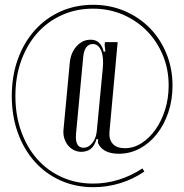

<svg xmlns="http://www.w3.org/2000/svg" viewBox="-20 -624 766 798"><path d="M381 -46Q367 7 318 7Q301 7 286.5 -0.5Q272 -8 262 -20.5Q252 -33 247 -50Q242 -67 244 -86L270 -363Q274 -405 298.5 -432Q323 -459 357 -459Q399 -459 411 -409L418 -410L415 -436L416 -449H469L435 -77Q432 -45 448.5 -26.5Q465 -8 499 -8Q535 -8 567.5 -28.5Q600 -49 625.5 -84.5Q651 -120 666 -167.5Q681 -215 681 -269Q681 -336 657 -394Q633 -452 591 -495Q549 -538 491.5 -563Q434 -588 366 -588Q296 -588 236.5 -561Q177 -534 134.5 -486Q92 -438 68 -371.5Q44 -305 44 -225Q44 -145 68 -78Q92 -11 134.5 37Q177 85 236.5 112Q296 139 367 139Q421 139 473 123Q525 107 572 76L580 89Q533 121 479 137.5Q425 154 368 154Q294 154 231.5 126Q169 98 124 47.5Q79 -3 54 -72.5Q29 -142 29 -225Q29 -308 54 -377.5Q79 -447 124 -497.5Q169 -548 231 -576Q293 -604 367 -604Q438 -604 498.5 -578Q559 -552 603 -507Q647 -462 672 -400.5Q697 -339 697 -268Q697 -208 679.5 -156.5Q662 -105 631.5 -66.5Q601 -28 560.5 -6.5Q520 15 474 15Q407 15 387 -30L388 -45ZM296 -68Q291 -10 327 -10Q348 -10 363.5 -29.5Q379 -49 382 -77L407 -338Q412 -386 400.5 -413.5Q389 -441 366 -441Q332 -441 326 -389Z"/></svg>

Font: Moniqa Cond Heading
Style: Regular
Weight: 400
Width: 3
Designer: Rajesh Rajput
Foundry: Rajesh Rajput
Version: Version 1.000